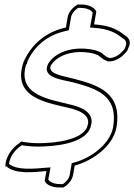

<svg xmlns="http://www.w3.org/2000/svg" viewBox="-20 -724 595 851"><path d="M86 -454C25 -285 199 -268 296 -243C341 -231 377 -211 370 -173L369 -172C363 -123 281 -94 178 -90C144 -88 111 -90 84 -95L74 -97L65 -89C35 -70 2 -28 4 17L7 12C46 50 132 39 186 34L178 77C186 97 212 107 245 107H261C282 95 300 74 304 51L311 10C392 -12 480 -76 496 -158C523 -313 415 -346 311 -374C252 -389 191 -397 205 -433C230 -476 300 -506 389 -488C398 -486 406 -483 415 -479C421 -476 433 -461 454 -454L457 -452H460C489 -450 520 -468 543 -498L545 -501L549 -512C562 -534 554 -556 534 -567C502 -592 470 -611 397 -616L407 -673C398 -691 374 -704 340 -704H324C303 -692 284 -671 280 -648L272 -602C183 -583 121 -528 87 -455V-454ZM96 -439H99L102 -453C134 -521 190 -569 273 -587L285 -590L295 -648C298 -663 310 -679 326 -689H337C365 -689 384 -679 391 -668L379 -602L393 -601C464 -596 492 -579 523 -555L524 -554H525C540 -545 543 -531 536 -518V-516L532 -507L531 -506C510 -479 485 -466 464 -467C463 -468 465 -467 464 -468H462C444 -474 437 -487 424 -493C414 -497 406 -501 395 -503C302 -522 222 -492 192 -439V-437L191 -436C168 -379 255 -371 304 -359C409 -331 506 -301 481 -158C466 -86 387 -25 310 -4L298 -1L289 51C286 67 274 82 259 92H248C219 92 201 83 194 72L204 18L188 19C133 24 54 32 20 2C24 -32 50 -63 72 -77H73L76 -81L78 -80C107 -75 141 -73 176 -75C276 -79 375 -105 384 -172L385 -173C394 -224 347 -246 302 -258C202 -284 54 -299 96 -439Z"/></svg>

Font: Snowfall
Style: BlkOlObl
Weight: 900
Designer: Jasper
Foundry: Cannot Into Space Fonts
Version: Version 0.9